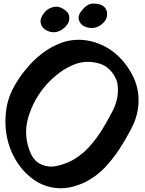

<svg xmlns="http://www.w3.org/2000/svg" viewBox="-20 -1012 797 1055"><path d="M568.4 -938.5Q566.4 -974.6 529.3 -987.3Q511.7 -992.2 497.1 -992.2Q478.5 -993.2 463.9 -985.4Q441.4 -972.7 422.9 -945.3Q403.3 -918 418 -891.6Q428.7 -870.1 456.1 -862.3Q482.4 -854.5 503.9 -860.4Q528.3 -866.2 549.8 -888.7Q571.3 -912.1 568.4 -938.5ZM360.4 -918Q360.4 -936.5 345.7 -949.2Q331.1 -962.9 314.5 -969.7Q295.9 -978.5 274.4 -973.6Q252.9 -968.8 237.3 -956.1Q219.7 -942.4 208 -918Q197.3 -893.6 208 -872.1Q218.8 -851.6 242.2 -841.8Q265.6 -832 288.1 -835.9Q314.5 -840.8 338.9 -864.3Q363.3 -888.7 360.4 -918ZM627.9 -509.8Q626 -452.1 595.7 -396.5Q566.4 -339.8 538.1 -294.9Q509.8 -250 474.6 -210Q439.5 -169.9 393.6 -140.6Q353.5 -115.2 298.8 -101.6Q244.1 -87.9 199.2 -112.3Q183.6 -120.1 171.9 -133.8Q159.2 -147.5 151.4 -163.1Q105.5 -263.7 134.8 -365.2Q165 -466.8 233.4 -544.9Q266.6 -582 306.6 -612.3Q346.7 -642.6 394.5 -660.2Q452.1 -680.7 513.7 -666Q575.2 -652.3 607.4 -596.7Q620.1 -576.2 625 -554.7Q628.9 -532.2 627.9 -509.8ZM623 -710Q561.5 -765.6 480.5 -785.2Q399.4 -804.7 321.3 -778.3Q261.7 -756.8 211.9 -718.8Q161.1 -679.7 122.1 -630.9Q86.9 -588.9 60.5 -542Q33.2 -495.1 20.5 -442.4Q9.8 -394.5 9.8 -345.7Q9.8 -298.8 19.5 -252Q41 -156.2 102.5 -82Q132.8 -46.9 172.9 -19.5Q212.9 6.8 258.8 16.6Q286.1 22.5 312.5 22.5Q335.9 22.5 358.4 18.6Q408.2 8.8 453.1 -13.7Q511.7 -44.9 555.7 -90.8Q599.6 -137.7 635.7 -192.4Q672.9 -249 705.1 -312.5Q737.3 -376 741.2 -446.3Q741.2 -455.1 741.2 -462.9Q741.2 -529.3 711.9 -590.8Q677.7 -660.2 623 -710Z"/></svg>

Font: TroubleSide
Style: Comic
Weight: 400
Designer: Koroletov
Version: 1_5